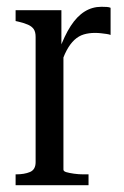

<svg xmlns="http://www.w3.org/2000/svg" viewBox="-20 -546 365 566"><path d="M306 -523V-443Q301 -445 293.5 -446Q286 -447 277.5 -448Q269 -449 260 -449Q242 -449 227 -444.5Q212 -440 199.5 -428.5Q187 -417 176.5 -397.5Q166 -378 157 -347L154 -397Q170 -441 188.5 -469.5Q207 -498 229.5 -512Q252 -526 279 -526Q288 -526 295 -525.5Q302 -525 306 -523ZM26 0V-32H27Q52 -32 68.5 -39Q85 -46 85 -68V-437Q85 -452 79.5 -460Q74 -468 63 -473Q52 -478 35 -482L26 -484V-516H161V-398L167 -405V-46Q167 -41 175.5 -38.5Q184 -36 198 -34Q212 -32 226 -32H241V0Z"/></svg>

Font: Roboto Serif 120pt ExtraCondensed
Style: Regular
Weight: 400
Width: 2
Designer: Greg Gazdowicz
Foundry: Commercial Type
Version: Version 1.008